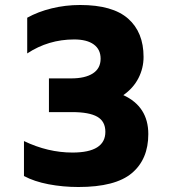

<svg xmlns="http://www.w3.org/2000/svg" viewBox="-20 -734 690 769"><path d="M76 -29V-169Q172 -123 270 -123Q402 -123 402 -206Q402 -248 369.5 -266.5Q337 -285 269 -285H176V-420H265Q321 -420 352 -440Q383 -460 383 -499Q383 -536 355.5 -556Q328 -576 277 -576Q174 -576 89 -520V-663Q132 -687 187 -700.5Q242 -714 301 -714Q431 -714 493 -659.5Q555 -605 555 -506Q555 -461 534.5 -421Q514 -381 474 -353Q574 -307 574 -197Q574 -96 508 -40.5Q442 15 294 15Q232 15 174.5 4Q117 -7 76 -29Z"/></svg>

Font: Readiness
Style: Bold
Weight: 700
Designer: Katatrad Team
Foundry: CadsonDemak
Version: Version 1.00;January 16, 2020;FontCreator 12.0.0.2550 64-bit